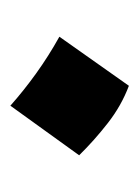

<svg xmlns="http://www.w3.org/2000/svg" viewBox="32 -505 272 376"><g transform="rotate(90 168.0 -317.0)"><path d="M148 -433.4 51.9 -297.3Q90.1 -276 124 -251.6Q158 -227.1 187 -201.3L284.1 -336Q255.4 -365.3 221.2 -392Q187.1 -418.7 148 -433.4Z"/></g></svg>

Font: Pinar-VF
Style: Regular
Weight: 300
Designer: Amin Abedi
Version: Version 3.0